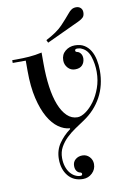

<svg xmlns="http://www.w3.org/2000/svg" viewBox="-99 -738 678 1029"><g transform="rotate(-10 240.0 -223.5)"><path d="M210 -519 203 -534Q265 -566 295 -598Q325 -630 344 -653Q355 -667 365.5 -673.5Q376 -680 390 -680Q405 -680 414.5 -671Q424 -662 424 -647Q424 -629 415.5 -620Q407 -611 390 -603ZM268 233Q217 233 187.5 197.5Q158 162 158 106Q158 58 183 21.5Q208 -15 246 -43L245 -47Q214 -49 183.5 -70.5Q153 -92 129 -134Q105 -176 90 -239.5Q75 -303 75 -389V-445H4V-460H25Q62 -460 96 -462.5Q130 -465 166 -473V-412Q166 -344 174 -286.5Q182 -229 198.5 -187Q215 -145 239.5 -121.5Q264 -98 296 -98Q316 -98 341 -115.5Q366 -133 388 -163Q410 -193 424.5 -233.5Q439 -274 439 -320Q439 -364 426 -403.5Q413 -443 381 -456Q378 -458 371.5 -459.5Q365 -461 358 -461Q345 -461 345 -452Q345 -445 354 -443Q365 -441 373 -430.5Q381 -420 381 -403Q380 -381 367 -367Q354 -353 328 -353Q304 -353 288.5 -370.5Q273 -388 273 -411Q273 -443 295.5 -461.5Q318 -480 348 -480Q378 -480 398.5 -467.5Q419 -455 432 -433.5Q445 -412 451 -383.5Q457 -355 457 -324Q457 -244 422.5 -180.5Q388 -117 325 -75Q301 -59 275 -41.5Q249 -24 227 -3Q205 18 190.5 44Q176 70 176 103Q176 129 183 150Q190 171 201.5 185Q213 199 227.5 206.5Q242 214 257 214Q267 214 267 205Q267 198 258 196Q247 194 239.5 183.5Q232 173 232 156Q232 134 247.5 121Q263 108 285 108Q308 108 323.5 124.5Q339 141 339 164Q339 193 318 213Q297 233 268 233Z"/></g></svg>

Font: Elsie
Style: Regular
Weight: 400
Designer: Alejandro Inler
Foundry: Alejandro Inler
Version: 1.001